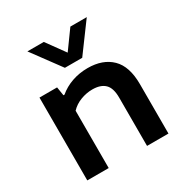

<svg xmlns="http://www.w3.org/2000/svg" viewBox="-184 -951 1048 1095"><g transform="rotate(-30 340.5 -404.0)"><path d="M76.5 -545.5H192.5L201.5 -488.5H208.5Q245.5 -520 294.2 -537Q343 -554 397.5 -554Q497 -554 554 -498.2Q611 -442.5 611 -325V0H470V-318.5Q470 -381 442.2 -408Q414.5 -435 360 -435Q321 -435 282.8 -420.5Q244.5 -406 217.5 -377.5V0H76.5ZM431.5 -808H539.5L401 -620H287L148.5 -808H256.5L344 -687Z"/></g></svg>

Font: Encode Sans Expanded SemiBold
Style: Regular
Weight: 600
Width: 7
Designer: Multiple Designers
Foundry: Impallari Type
Version: Version 2.000